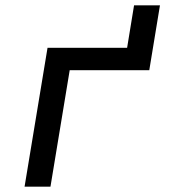

<svg xmlns="http://www.w3.org/2000/svg" viewBox="-20 -699 640 719"><path d="M72 0 158 -520H456L482 -679H579L539 -436H241L169 0Z"/></svg>

Font: Iosevka Custom Medium Oblique
Style: Regular
Weight: 500
Italic angle: -9°
Designer: Belleve Invis
Foundry: Belleve Invis
Version: Version 27.0.1